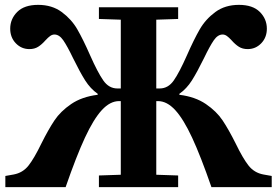

<svg xmlns="http://www.w3.org/2000/svg" viewBox="-20 -770 1140 790"><path d="M387 -48 477 -51V-354H470Q433 -354 399 -317Q365 -280 329.5 -203.5Q294 -127 250 0H2V-46L36 -52Q74 -59 97.5 -89Q121 -119 150 -179Q179 -237 204 -274.5Q229 -312 273 -342Q317 -372 382 -380V-384Q352 -405 330.5 -439Q309 -473 281 -530Q257 -580 240.5 -604Q224 -628 204 -628Q195 -628 186.5 -622Q178 -616 167 -604Q152 -587 137 -577.5Q122 -568 101 -568Q68 -568 45 -592Q22 -616 22 -652Q22 -692 51 -721Q80 -750 137 -750Q194 -750 234 -720.5Q274 -691 298 -649.5Q322 -608 351 -542Q382 -472 405 -439Q428 -406 463 -406H477V-689L387 -692V-740H713V-692L623 -689V-406H637Q672 -406 695 -439Q718 -472 749 -542Q778 -608 802 -649.5Q826 -691 866 -720.5Q906 -750 963 -750Q1020 -750 1049 -721Q1078 -692 1078 -652Q1078 -616 1055 -592Q1032 -568 999 -568Q978 -568 963 -577.5Q948 -587 933 -604Q922 -616 913.5 -622Q905 -628 896 -628Q876 -628 859.5 -604Q843 -580 819 -530Q791 -473 769.5 -439Q748 -405 718 -384V-380Q783 -372 827 -342Q871 -312 896 -274.5Q921 -237 950 -179Q979 -119 1002.5 -89Q1026 -59 1064 -52L1098 -46V0H850Q806 -127 770.5 -203.5Q735 -280 701 -317Q667 -354 630 -354H623V-51L713 -48V0H387Z"/></svg>

Font: Minipax
Style: Bold
Weight: 600
Designer: Raphaël Ronot, Igor Stepanchenko (Cyrillic)
Foundry: steppetype
Version: Version 1.002